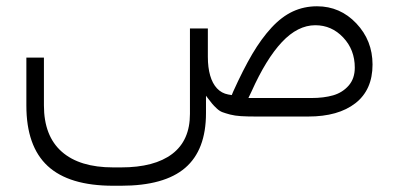

<svg xmlns="http://www.w3.org/2000/svg" viewBox="-20 -369 1263 608"><path d="M638.2 -189Q638.2 -155.3 645.5 -129.9Q652.8 -104.5 667.2 -89.1Q681.6 -73.7 702.6 -69.8L713.9 -67.9L718.3 -78.6Q750 -148.9 778.8 -197.8Q807.6 -246.6 839.8 -281.5Q872.1 -316.4 907.5 -332.8Q942.9 -349.1 983.9 -349.1Q1057.1 -349.1 1108.4 -294.9Q1159.7 -240.7 1159.7 -164.6Q1159.7 -84.5 1105.5 -42.2Q1051.3 0 956.1 0H790Q762.7 0 743.2 -1.2Q723.6 -2.4 708.7 -6.3Q693.8 -10.3 684.6 -13.7Q675.3 -17.1 666.3 -25.6Q657.2 -34.2 652.3 -40Q647.5 -45.9 637.7 -58.6Q634.3 -63.5 632.3 -65.9V-27.8V-10.7Q632.3 106 566.4 162.6Q500.5 219.2 363.3 219.2H338.4Q198.7 219.2 131.1 156.7Q63.5 94.2 63.5 -34.7V-186.5H119.1V-35.2Q119.1 61.5 175.5 111.3Q231.9 161.1 338.4 161.1H363.3Q469.2 161.1 525.4 118.4Q581.5 75.7 581.5 -8.3V-278.8H638.2ZM1103.5 -154.8Q1103.5 -211.4 1066.9 -250.2Q1030.3 -289.1 978.5 -289.1Q922.9 -289.1 872.8 -235.8Q822.8 -182.6 776.4 -79.1L766.6 -58.6H789.6H965.8Q1005.4 -58.6 1034.9 -67.1Q1064.5 -75.7 1084 -97.9Q1103.5 -120.1 1103.5 -154.8Z"/></svg>

Font: Shabnam Thin FD
Style: Thin-FD
Weight: 100
Foundry: DejaVu fonts team - Redesigned by Saber Rastikerdar - Based on Vazir font
Version: Version 5.0.0